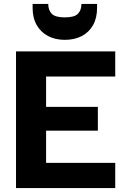

<svg xmlns="http://www.w3.org/2000/svg" viewBox="-20 -963 651 983"><path d="M477 -923Q477 -871 456.5 -834.5Q436 -798 399 -778.5Q362 -759 312 -759Q263 -759 226 -778.5Q189 -798 168 -834.5Q147 -871 147 -923V-943H227Q227 -911 245 -892.5Q263 -874 312 -874Q361 -874 379 -892.5Q397 -911 397 -943H477ZM570 -571H216V-416H481V-294H216V-129H570V0H62V-700H570Z"/></svg>

Font: Albert Sans ExtraBold
Style: Regular
Weight: 800
Designer: Andreas Rasmussen
Foundry: a.Foundry
Version: Version 1.025